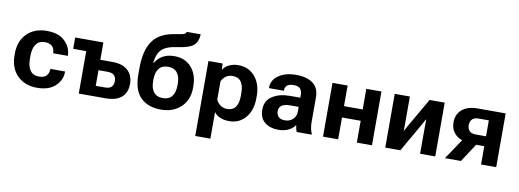

<svg xmlns="http://www.w3.org/2000/svg" viewBox="-70 -1179 4896 1811"><g transform="rotate(10 2378.0 -273.5)"><path d="M35.6 -250V-265.6Q35.6 -387.5 107.3 -458.7Q179 -530 297.4 -530Q409.4 -530 468.3 -474Q527.1 -418 531.2 -341.3L532 -332.5H390.6V-338.9Q390.6 -374.8 367.1 -398.6Q343.5 -422.4 296.1 -422.4Q240.5 -422.4 212.3 -382.1Q184.1 -341.8 184.1 -273.7V-241.9Q184.1 -173.6 211.4 -133.2Q238.8 -92.8 295.9 -92.8Q347.9 -92.8 369.1 -118.3Q390.4 -143.8 390.4 -177.2V-182.6H531.5V-176.5Q531.5 -100.1 470.6 -42.7Q409.7 14.6 297.4 14.6Q179.2 14.6 107.4 -56.8Q35.6 -128.2 35.6 -250Z M569.8 -406.5V-515.1H839.8V-349.1H953.1Q1052.2 -349.1 1103.8 -302.2Q1155.3 -255.4 1155.3 -173.3Q1155.3 -89.6 1103.8 -44.8Q1052.2 0 953.1 0H694.8V-406.5ZM927.2 -249.5H839.8V-99.6H927.2Q971.4 -99.6 990.6 -119.3Q1009.8 -138.9 1009.8 -175.5Q1009.8 -209.7 990.7 -229.6Q971.7 -249.5 927.2 -249.5Z M1365.2 -254.9V-239.3Q1365.2 -168.9 1394.7 -132.2Q1424.1 -95.5 1481.9 -95.5Q1539.8 -95.5 1569.1 -132.2Q1598.4 -168.9 1598.4 -239.3V-254.9Q1598.4 -321.5 1569.1 -358.5Q1539.8 -395.5 1482.4 -395.5Q1424.3 -395.5 1394.8 -358.5Q1365.2 -321.5 1365.2 -254.9ZM1521.7 -504.4Q1627.2 -504.4 1687.1 -435.3Q1747.1 -366.2 1747.1 -254.9V-239.3Q1747.1 -125 1673.8 -55.2Q1600.6 14.6 1482.7 14.6Q1359.6 14.6 1288.2 -55.4Q1216.8 -125.5 1216.8 -275.9V-335Q1216.8 -504.6 1280.2 -595.9Q1343.5 -687.3 1490.5 -709.5Q1569.8 -721.4 1582.3 -729.5Q1594.7 -737.5 1597.2 -750H1731Q1726.8 -675 1685.9 -641.6Q1645 -608.2 1535.4 -593.3Q1425 -578.1 1384.2 -533.4Q1343.3 -488.8 1336.7 -407.7L1342 -408Q1366.5 -452.9 1412.8 -478.6Q1459.2 -504.4 1521.7 -504.4Z M1846.2 203.1V-515.1H1981.9L1985.1 -457H1987.8Q2003.7 -486.6 2043.3 -506Q2083 -525.4 2131.1 -525.4Q2230.5 -525.4 2291.4 -454.7Q2352.3 -384 2352.3 -265.6V-250Q2352.3 -132.1 2292.5 -61.2Q2232.7 9.8 2135.7 9.8Q2087.9 9.8 2049 -6.3Q2010 -22.5 1991.2 -51.5V203.1ZM1991.2 -171.4Q2002.4 -142.6 2030.9 -121.2Q2059.3 -99.9 2097.4 -99.9Q2151.4 -99.9 2177.7 -137.1Q2204.1 -174.3 2204.1 -241.9V-273.4Q2204.1 -341.1 2177.7 -378.3Q2151.4 -415.5 2096.7 -415.5Q2056.9 -415.5 2030.3 -394.8Q2003.7 -374 1991.2 -346.2Z M2425.8 -151.6Q2425.8 -238 2492.3 -281.1Q2558.8 -324.2 2659.7 -324.5H2759.3V-353.5Q2759.3 -387.9 2741.5 -409.4Q2723.6 -430.9 2678.5 -430.9Q2633.3 -430.9 2614.5 -413.2Q2595.7 -395.5 2595.7 -369.9V-362.3H2452.6V-369.9Q2452.6 -439.2 2517.2 -484.5Q2581.8 -529.8 2684.3 -529.8Q2787.4 -529.8 2845.8 -486.6Q2904.3 -443.4 2904.3 -352.8V-115.5Q2904.3 -84.2 2910 -55.9Q2915.8 -27.6 2925.3 -7.8V0H2782.7Q2777.1 -11.2 2772.5 -29.5Q2767.8 -47.9 2766.1 -65.2Q2751.5 -36.1 2709.1 -13.3Q2666.7 9.5 2603.8 9.5Q2528.3 9.5 2477.1 -30.6Q2425.8 -70.8 2425.8 -151.6ZM2571.3 -164.6Q2571.3 -130.6 2590.8 -109.7Q2610.4 -88.9 2653.1 -88.9Q2699 -88.9 2729.1 -117.9Q2759.3 -147 2759.3 -187.5V-236.6H2679.7Q2624.5 -236.6 2597.9 -217.9Q2571.3 -199.2 2571.3 -164.6Z M3034.2 -515.1H3179.2V-317.6H3358.2V-515.1H3503.2V0H3358.2V-209H3179.2V0H3034.2Z M3630.4 0V-515.1H3775.4V-255.4Q3775.4 -240.7 3775.1 -222.4Q3774.9 -204.1 3774.4 -189.5H3777.8Q3784.4 -201.9 3791.1 -213.9Q3797.9 -225.8 3808.6 -245.6L3964.1 -515.1H4109.1V0H3964.1V-261.7Q3964.1 -276.4 3964.4 -294.7Q3964.6 -313 3965.1 -327.6H3961.7Q3955.1 -314.7 3948.2 -302.9Q3941.4 -291 3930.9 -271.5L3775.4 0Z M4355.5 0H4202.1L4344.2 -211.9L4488.3 -203.6ZM4547.9 0V-175.3H4453.1L4424.8 -181.2Q4328 -181.2 4275.6 -226.2Q4223.1 -271.3 4223.1 -347.9Q4223.1 -424.1 4275.6 -469.6Q4328 -515.1 4424.8 -515.1H4692.9V0ZM4453.1 -270H4547.9V-422.9H4453.1Q4407.2 -422.9 4387.9 -401.2Q4368.7 -379.6 4368.7 -346.1Q4368.7 -312.5 4387.7 -291.3Q4406.7 -270 4453.1 -270Z"/></g></svg>

Font: RobotoFlex
Style: Regular
Weight: 400
Designer: Berlow after Robertson
Foundry: Google
Version: Version 2.136